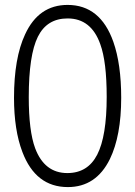

<svg xmlns="http://www.w3.org/2000/svg" viewBox="-20 -748 550 781"><path d="M37 -350Q37 -512 82 -608Q137 -728 255 -728Q388 -728 441 -578Q473 -487 473 -350Q473 -196 427 -101Q371 13 256 13Q125 13 71 -130Q37 -219 37 -350ZM414 -354Q414 -497 388 -568Q351 -673 255 -673Q171 -673 134 -598.5Q97 -524 97 -353Q97 -215 123 -145Q161 -44 254 -44Q337 -44 375.5 -119Q414 -194 414 -354Z"/></svg>

Font: Almarai Light
Style: Regular
Weight: 300
Designer: Boutros International 2019
Foundry: Created by Boutros International 2019
Version: Version 1.10